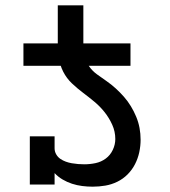

<svg xmlns="http://www.w3.org/2000/svg" viewBox="-20 -693 640 721"><path d="M68 -446V-530H197V-673H293V-530H470V-446ZM328 8Q308 8 288.5 5.5Q269 3 250.5 -3Q232 -9 215 -19Q198 -29 185 -43V0H92V-181H185V-136Q185 -124 191 -113.5Q197 -103 206.5 -96.5Q216 -90 227 -86Q238 -82 249.5 -80Q261 -78 273 -77Q285 -76 296 -76Q318 -76 339 -80.5Q360 -85 377 -97.5Q394 -110 403.5 -130Q413 -150 413 -171Q413 -199 401.5 -224.5Q390 -250 373 -271.5Q356 -293 335 -310.5Q314 -328 292 -344.5Q270 -361 250 -380Q230 -399 217.5 -423.5Q205 -448 201 -475.5Q197 -503 197 -530H293Q293 -508 297 -486Q301 -464 313.5 -445.5Q326 -427 344 -414Q362 -401 380 -388.5Q398 -376 414.5 -361Q431 -346 445.5 -329.5Q460 -313 471.5 -294Q483 -275 491.5 -254.5Q500 -234 504 -212.5Q508 -191 508 -168Q508 -145 503 -121.5Q498 -98 487 -76.5Q476 -55 459 -38Q442 -21 420.5 -10.5Q399 0 375.5 4Q352 8 328 8Z"/></svg>

Font: Iosevka Slab Medium Extended
Style: Regular
Weight: 500
Width: 7
Monospace: yes
Designer: Belleve Invis
Foundry: Belleve Invis
Version: Version 11.1.1; ttfautohint (v1.8.3)